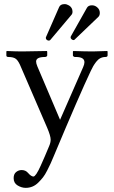

<svg xmlns="http://www.w3.org/2000/svg" viewBox="-20 -677 549 927"><path d="M208 -409.7Q208 -406.2 204.6 -404.1Q201.2 -401.9 197.3 -401.9Q154.3 -401.9 154.3 -379.9Q154.3 -371.1 160.2 -356.9L270 -98.6L381.3 -352.5Q387.7 -366.7 387.7 -376.5Q387.7 -401.9 346.2 -401.9H341.8Q338.4 -401.9 335.2 -404.3Q332 -406.7 332 -409.2V-427.7L334 -430.7Q393.1 -428.7 428.2 -428.7L497.1 -430.7L499.5 -428.7V-409.7Q499.5 -401.9 488.8 -401.9Q475.6 -401.9 464.4 -396Q453.1 -390.1 444.1 -378.2Q435.1 -366.2 429.9 -357.2Q424.8 -348.1 418 -334Q362.8 -217.3 240.7 74.2Q231 97.7 224.9 111.1Q218.8 124.5 208 145.8Q197.3 167 187.5 179.4Q177.7 191.9 164.6 204.8Q151.4 217.8 136.2 223.9Q121.1 230 104 230Q84.5 230 65.2 218.5Q45.9 207 45.9 183.1Q45.9 163.1 57.9 153.6Q69.8 144 84.5 144Q103.5 144 115.2 157.7Q130.4 175.3 141.6 175.3Q147 175.3 155.8 162.4Q164.6 149.4 176.5 123Q188.5 96.7 196.3 78.1Q204.1 59.6 217.3 28.3Q224.6 11.7 224.6 -2.9Q224.6 -20.5 208 -59.6L81.5 -352.5Q69.8 -381.8 57.9 -391.8Q45.9 -401.9 20.5 -401.9Q10.7 -401.9 10.7 -409.2V-428.7L13.2 -430.7Q56.6 -428.7 87.4 -428.7L206.1 -430.7L208 -427.7ZM448.2 -642.6Q461.9 -631.8 461.9 -614.7Q461.9 -602.5 455.1 -595.7L340.8 -486.3Q338.9 -483.4 335 -483.4Q330.6 -483.4 325.7 -487.3Q320.8 -491.2 320.8 -497.1Q320.8 -500 321.8 -501L399.9 -639.6Q406.7 -651.4 423.8 -651.4Q437.5 -651.4 448.2 -642.6ZM313.5 -650.4Q330.1 -640.1 330.1 -620.6Q330.1 -610.8 324.7 -605L222.7 -483.9Q219.7 -481 215.3 -481Q210.4 -481 205.8 -484.6Q201.2 -488.3 201.2 -493.7Q201.2 -496.1 201.7 -497.1L265.6 -643.1Q272 -657.2 292 -657.2Q302.2 -657.2 313.5 -650.4Z"/></svg>

Font: Libertinage
Style: b
Weight: 400
Designer: OSP
Foundry: OSP
Version: Version 1.0; 2008; OFL relea